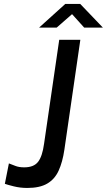

<svg xmlns="http://www.w3.org/2000/svg" viewBox="-20 -920 529 950"><path d="M115 10Q80 10 48 2Q16 -6 4 -10.5L24 -111.5Q38 -106.5 55.8 -99.2Q73.5 -92 100 -92Q147 -92 168.2 -119Q189.5 -146 198 -208.5L273 -723H377.5L298.5 -179Q289.5 -118 270.2 -75.8Q251 -33.5 214 -11.8Q177 10 115 10ZM173.5 -783.5 303 -900.5H377L489 -783.5H396.5L336.5 -850L260.5 -783.5Z"/></svg>

Font: Public Sans Thin Medium
Style: Italic
Weight: 500
Italic angle: -8°
Version: Version 2.001